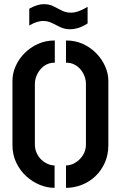

<svg xmlns="http://www.w3.org/2000/svg" viewBox="-20 -900 565 925"><path d="M318 -759Q292 -759 271 -769Q250 -779 230.5 -789Q211 -799 187 -799Q174 -799 157.5 -794Q141 -789 121 -777V-858Q142 -870 159.5 -875Q177 -880 191 -880Q217 -880 237 -870Q257 -860 277 -849.5Q297 -839 322 -839Q339 -839 358 -845.5Q377 -852 402 -867V-787Q377 -771 356 -765Q335 -759 318 -759ZM298 5V-103Q314 -103 330.5 -110Q347 -117 361.5 -130.5Q376 -144 385 -162.5Q394 -181 394 -204V-495Q394 -514 387.5 -532Q381 -550 368.5 -565Q356 -580 338.5 -589Q321 -598 298 -598V-705Q343 -705 380 -688Q417 -671 444.5 -642.5Q472 -614 487 -579.5Q502 -545 502 -511V-201Q502 -154 485 -116Q468 -78 439.5 -51Q411 -24 374 -9.5Q337 5 298 5ZM243 5Q207 5 171.5 -9.5Q136 -24 106 -51.5Q76 -79 58 -117Q40 -155 40 -201V-511Q40 -546 55 -580.5Q70 -615 97.5 -643Q125 -671 162 -688Q199 -705 244 -705V-598Q221 -598 203.5 -589Q186 -580 173.5 -564.5Q161 -549 154.5 -531Q148 -513 148 -495V-204Q148 -181 157 -162Q166 -143 180 -130Q194 -117 210.5 -110Q227 -103 243 -103Z"/></svg>

Font: Stick No Bills SemiBold
Style: Regular
Weight: 600
Designer: Kosala Senevirathne, Siva Puranthara, Lasantha Premarathna, Tharique Azeez
Foundry: mooniak
Version: Version 2.000